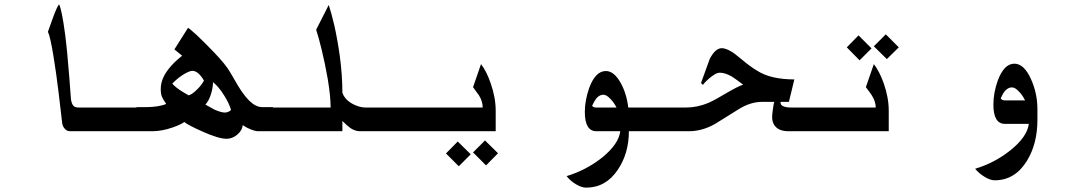

<svg xmlns="http://www.w3.org/2000/svg" viewBox="-20 -611 5017 894"><path d="M633.8 0H307.6Q292 0 283.2 -9.8Q271.5 -21.5 269.5 -38.1Q260.7 -111.3 252.9 -179.7Q242.2 -268.6 228.5 -352.5Q213.9 -441.4 203.1 -462.9Q216.8 -501 223.6 -520.5Q245.1 -580.1 254.9 -590.8Q267.6 -568.4 283.2 -451.2Q293 -376 302.7 -251L310.5 -147.5Q314.5 -124 324.2 -116.2Q331.1 -110.4 346.7 -110.4H633.8Z M1055.7 -99.6Q1046.9 -129.9 1023.4 -167Q998 -208 971.7 -228.5Q971.7 -203.1 962.4 -172.9Q953.1 -142.6 936.5 -124Q970.7 -104.5 978.5 -100.6Q1009.8 -86.9 1027.3 -86.9Q1035.2 -86.9 1043.9 -90.8Q1052.7 -94.7 1055.7 -99.6ZM929.7 -235.4Q919.9 -253.9 905.3 -267.6Q890.6 -281.2 876 -281.2Q861.3 -281.2 830.1 -261.7Q802.7 -243.2 782.2 -221.7Q796.9 -204.1 830.1 -183.6Q840.8 -176.8 858.4 -167Q873 -170.9 892.6 -189.5Q916 -210.9 929.7 -235.4ZM1199.2 -112.3H1251V0H1181.6Q1168.9 0 1147.9 -8.3Q1127 -16.6 1110.4 -28.3Q1107.4 -2.9 1084.5 16.1Q1061.5 35.2 1035.2 35.2Q998 35.2 923.8 2Q857.4 -27.3 837.9 -43Q825.2 -32.2 784.2 -17.6Q733.4 0 690.4 0H615.2V-112.3H664.1Q689.5 -112.3 713.9 -116.2Q738.3 -120.1 753.9 -127Q740.2 -146.5 734.4 -159.7Q728.5 -172.9 728.5 -196.3Q728.5 -243.2 763.7 -288.1Q787.1 -319.3 828.1 -351.6L792 -380.9L855.5 -481.4Q858.4 -481.4 896.5 -447.3Q942.4 -403.3 978.5 -365.2Q1030.3 -311.5 1051.8 -274.4Q1094.7 -198.2 1112.3 -175.8Q1158.2 -112.3 1199.2 -112.3Z M1574.2 -179.7Q1585 -146.5 1624 -126Q1655.3 -110.4 1680.7 -110.4H1877.9V0H1655.3Q1632.8 0 1610.4 -15.6Q1596.7 -25.4 1574.2 -47.9V0H1234.4V-110.4H1519.5Q1519.5 -162.1 1505.9 -244.1Q1494.1 -312.5 1477.5 -380.9Q1462.9 -440.4 1452.1 -472.7L1510.7 -587.9Q1523.4 -549.8 1537.1 -491.2Q1552.7 -419.9 1562.5 -347.7Q1574.2 -258.8 1574.2 -179.7Z M2171.9 107.4 2116.2 163.1 2056.6 103.5 2111.3 47.9ZM2298.8 102.5 2243.2 159.2 2182.6 98.6 2238.3 43ZM2288.1 -94.7V0H1857.4V-110.4H2227.5Q2227.5 -138.7 2210.9 -166Q2204.1 -175.8 2182.6 -205.1L2219.7 -312.5Q2245.1 -280.3 2264.6 -223.6Q2288.1 -157.2 2288.1 -94.7Z M3116.2 0H2908.2Q2908.2 103.5 2856.4 179.7Q2800.8 262.7 2709 262.7Q2688.5 262.7 2662.1 247.1Q2635.7 231.4 2618.2 209Q2709 181.6 2783.2 123Q2860.4 60.5 2868.2 0H2756.8Q2703.1 0 2703.1 -89.8Q2703.1 -143.6 2723.6 -202.1Q2752.9 -280.3 2800.8 -280.3Q2838.9 -280.3 2869.1 -226.6Q2897.5 -176.8 2905.3 -110.4H3116.2ZM2850.6 -110.4Q2838.9 -133.8 2822.3 -150.4Q2804.7 -169.9 2789.1 -169.9Q2772.5 -169.9 2757.8 -154.3Q2747.1 -140.6 2737.3 -119.1Q2738.3 -115.2 2743.2 -112.8Q2748 -110.4 2755.9 -110.4Z M3440.4 -216.8Q3401.4 -246.1 3388.7 -253.9Q3357.4 -272.5 3331.1 -272.5Q3316.4 -272.5 3294.9 -255.9Q3268.6 -236.3 3252.9 -215.8L3244.1 -224.6Q3244.1 -224.6 3285.2 -337.9Q3311.5 -386.7 3340.8 -386.7Q3359.4 -386.7 3386.7 -370.1Q3396.5 -365.2 3437.5 -331.1Q3473.6 -300.8 3504.9 -282.2Q3538.1 -260.7 3582 -251Q3626 -241.2 3678.7 -241.2L3653.3 -136.7H3614.3Q3614.3 -123 3622.1 -119.1Q3634.8 -110.4 3663.1 -110.4H3743.2V0H3651.4Q3610.4 0 3590.8 -21.5Q3575.2 -38.1 3575.2 -66.4Q3575.2 -76.2 3578.6 -101.1Q3582 -126 3585 -136.7H3528.3Q3473.6 -136.7 3418 -101.6Q3324.2 -43 3311.5 -35.2Q3251 0 3187.5 0H3101.6V-110.4H3174.8Q3226.6 -110.4 3278.3 -131.8Q3307.6 -144.5 3364.3 -178.7Q3416 -209 3440.4 -216.8Z M4038.1 -385.7 3982.4 -330.1 3922.9 -390.6 3977.5 -446.3ZM4165 -390.6 4109.4 -335.9 4048.8 -395.5 4104.5 -451.2ZM4118.2 -94.7V0H3722.7V-110.4H4057.6Q4057.6 -137.7 4040 -166Q4034.2 -175.8 4011.7 -205.1L4048.8 -312.5Q4074.2 -280.3 4094.7 -223.6Q4118.2 -157.2 4118.2 -94.7Z M4770.5 -34.2H4659.2Q4605.5 -34.2 4605.5 -124Q4605.5 -178.7 4626 -236.3Q4655.3 -314.5 4703.1 -314.5Q4748 -314.5 4780.3 -243.2Q4810.5 -176.8 4810.5 -102.5V-53.7Q4810.5 58.6 4761.7 137.7Q4706.1 228.5 4611.3 228.5Q4590.8 228.5 4564.5 212.4Q4538.1 196.3 4520.5 174.8Q4611.3 147.5 4684.6 88.9Q4762.7 26.4 4770.5 -34.2ZM4752.9 -143.6Q4741.2 -168 4724.6 -184.6Q4707 -204.1 4691.4 -204.1Q4674.8 -204.1 4660.2 -188.5Q4649.4 -175.8 4639.6 -153.3Q4640.6 -150.4 4645.5 -147Q4650.4 -143.6 4658.2 -143.6Z"/></svg>

Font: Thabit-Bold
Style: Bold
Weight: 700
Designer: Regenerated by Nadim Shaikli
Foundry: MAK Alagha
Version: 0.01